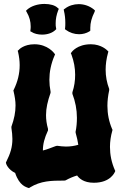

<svg xmlns="http://www.w3.org/2000/svg" viewBox="-20 -925 623 976"><path d="M256 -654C255 -655 223 -700 155 -700C101 -700 76 -673 75 -671L70 -667L72 -660C77 -638 80 -616 80 -594C80 -551 70 -510 50 -469L48 -465L49 -461C55 -435 59 -412 59 -389C59 -354 52 -320 38 -281V-275C41 -254 43 -236 43 -219C43 -177 33 -145 12 -103L10 -99L11 -94C11 -92 21 -63 57 -46C79 21 115 26 123 30L128 31L132 28C188 -6 240 -7 307 -7L313 -8C333 -19 352 -27 372 -33C381 -20 404 4 457 4C543 4 563 -50 564 -51L566 -56L564 -60C547 -99 539 -138 539 -178C539 -205 543 -233 551 -261L552 -265L550 -269C534 -306 526 -346 526 -387C526 -412 529 -438 535 -466V-473C523 -505 517 -537 517 -571C517 -598 521 -627 529 -656L531 -663L526 -668C525 -669 496 -700 442 -700C372 -700 345 -661 344 -660L340 -654L343 -648C356 -613 362 -579 362 -545C362 -515 358 -486 348 -456V-448C363 -409 371 -368 371 -326C371 -302 369 -278 364 -254L365 -248C371 -228 375 -208 378 -189C358 -183 337 -180 315 -180C301 -180 286 -182 270 -184L262 -182C237 -173 219 -165 198 -160C198 -193 206 -223 224 -262V-270C217 -295 214 -317 214 -340C214 -375 222 -410 237 -453V-460C233 -480 231 -499 231 -519C231 -559 239 -600 257 -642L260 -648ZM457 -877C436 -894 409 -904 380 -904C355 -904 329 -896 310 -881L304 -877L305 -870C310 -850 312 -829 312 -809C312 -800 312 -792 311 -783L310 -777L315 -773C334 -759 358 -751 382 -751C401 -751 419 -756 434 -765L439 -769V-775C439 -778 439 -781 439 -784C439 -809 446 -835 460 -863L463 -871ZM273 -885C260 -898 235 -905 206 -905C171 -905 138 -894 118 -876L112 -870L116 -863C130 -839 136 -815 136 -791C136 -785 136 -780 135 -774L134 -766L140 -763C153 -754 173 -749 194 -749C222 -749 247 -758 262 -773L266 -777L265 -782C263 -790 263 -798 263 -807C263 -828 267 -850 276 -873L279 -880Z"/></svg>

Font: Hanalei Fill
Style: Regular
Weight: 400
Designer: Astigmatic (AOETI)
Foundry: Astigmatic (AOETI)
Version: Version 1.000